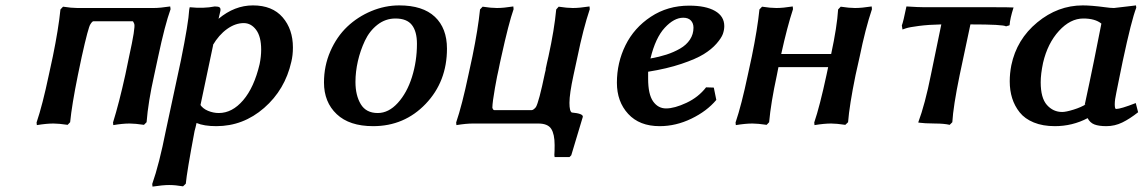

<svg xmlns="http://www.w3.org/2000/svg" viewBox="-20 -460 4258 715"><path d="M268.1 -430.2H551.8Q576.2 -430.2 613.8 -436L615.2 -425.8Q594.2 -367.7 568.8 -248L554.2 -180.2Q531.7 -80.1 525.9 -4.9L516.1 4.9Q482.9 0 462.9 0Q436.5 0 401.9 5.9L400.9 -3.9Q423.3 -75.7 446.8 -182.1L460.9 -250Q484.9 -358.4 480 -371.1Q476.1 -380.9 474.1 -380.9H328.1Q323.7 -380.9 316.9 -370.1Q309.1 -360.4 284.2 -248L270 -180.2Q247.6 -69.8 241.2 -4.9L231.9 4.9Q198.7 0 179.2 0Q153.3 0 117.2 5.9L116.2 -3.9Q138.2 -68.4 162.1 -182.1L176.8 -250Q197.8 -352.5 205.1 -424.8L214.8 -435.1Q246.6 -430.2 268.1 -430.2Z M773.9 -293 726.6 -68.8 724.6 -71.8Q734.4 -55.7 754.4 -47.4Q774.4 -39.1 794.9 -39.1Q844.7 -39.1 885.5 -86.7Q926.3 -134.3 946.8 -221.2Q952.6 -249.5 952.6 -274.9Q952.6 -323.7 933.8 -348.9Q915 -374 887.7 -374Q856.4 -374 825.7 -352.1Q794.9 -330.1 772 -291ZM921.9 -439.9Q994.1 -439.9 1032.5 -395.5Q1070.8 -351.1 1070.8 -283.2Q1070.8 -253.9 1064.9 -230Q1041.5 -126 963.6 -58.1Q885.7 9.8 785.6 9.8Q739.7 9.8 711.9 -2Q710.9 3.4 708.3 13.9Q705.6 24.4 704.6 27.8Q675.8 180.7 671.9 224.1L661.6 233.9Q633.3 229 609.9 229Q586.9 229 547.9 234.9L546.9 225.1Q572.8 151.9 597.7 25.9L653.8 -235.8Q682.1 -375.5 684.6 -423.8Q684.6 -424.3 685.5 -428.5Q686.5 -432.6 686.5 -433.1Q738.8 -427.7 779.8 -436Q793.5 -436 797.9 -432.4Q802.2 -428.7 800.8 -419.9Q799.8 -415 797.4 -405Q794.9 -395 793.9 -390.1Q853.5 -439.9 921.9 -439.9Z M1466.8 -439.9Q1554.2 -439.9 1599.4 -397.5Q1644.5 -355 1644.5 -278.8Q1644.5 -156.2 1565.2 -73.2Q1485.8 9.8 1369.6 9.8Q1281.2 9.8 1233.9 -34.9Q1186.5 -79.6 1186.5 -152.8Q1186.5 -214.8 1210.2 -269Q1233.9 -323.2 1272.9 -360.4Q1312 -397.5 1362.8 -418.7Q1413.6 -439.9 1466.8 -439.9ZM1452.6 -391.1Q1415.5 -391.1 1385.7 -367.9Q1356 -344.7 1338.9 -308.3Q1321.8 -272 1312.7 -232.2Q1303.7 -192.4 1303.7 -154.8Q1303.7 -105 1323.5 -72Q1343.3 -39.1 1386.7 -39.1Q1427.2 -39.1 1461.4 -76.7Q1495.6 -114.3 1514.2 -173.3Q1532.7 -232.4 1532.7 -296.9Q1532.7 -342.8 1513.9 -366.9Q1495.1 -391.1 1452.6 -391.1Z M1724.6 -182.1 1739.3 -250Q1760.3 -352.5 1767.6 -424.8L1777.3 -435.1Q1809.1 -430.2 1830.6 -430.2Q1855.5 -430.2 1891.6 -436L1892.6 -425.8Q1874.5 -374.5 1846.7 -248Q1845.2 -241.7 1841.6 -224.9Q1837.9 -208 1836.4 -199.2Q1832.5 -184.6 1823.2 -132.6Q1814 -80.6 1813.5 -59.1Q1815.9 -49.8 1821.3 -49.8H1959.5Q1966.3 -49.8 1975.6 -61Q1986.8 -79.6 2009.3 -188Q2012.7 -201.2 2012.7 -202.1L2011.7 -201.2Q2013.2 -210 2017.1 -226.6Q2021 -243.2 2022.5 -250Q2044.4 -350.1 2051.3 -424.8L2060.5 -435.1Q2092.3 -430.2 2113.3 -430.2Q2137.7 -430.2 2175.3 -436L2176.3 -425.8Q2151.9 -353 2130.4 -248L2115.7 -180.2Q2100.6 -110.4 2100.6 -77.1Q2100.6 -45.4 2109.4 -41Q2152.3 -37.1 2150.4 -24.9L2107.4 118.2L2100.6 125H2045.4L2044.4 117.2Q2045.4 105 2045.4 80.1Q2045.4 39.6 2032.7 19.8Q2020 0 1984.4 0H1741.7Q1715.8 0 1679.7 5.9L1678.7 -3.9Q1700.7 -68.4 1724.6 -182.1Z M2677.2 -362.8Q2677.2 -348.6 2671.9 -333.5Q2666.5 -318.4 2648.2 -297.4Q2629.9 -276.4 2600.6 -258.3Q2571.3 -240.2 2517.6 -222.2Q2463.9 -204.1 2393.6 -192.9V-167Q2393.6 -108.9 2412.1 -82.5Q2430.7 -56.2 2460.4 -56.2Q2491.7 -56.2 2536.4 -77.1Q2581.1 -98.1 2609.4 -134.8L2638.2 -133.8L2647.5 -87.9Q2612.3 -45.9 2554.7 -18.1Q2497.1 9.8 2436.5 9.8Q2361.3 9.8 2319.3 -35.9Q2277.3 -81.5 2277.3 -151.9Q2277.3 -226.6 2309.3 -291.5Q2341.3 -356.4 2403.8 -397.7Q2466.3 -439 2546.4 -439Q2608.4 -439 2642.8 -419.2Q2677.2 -399.4 2677.2 -362.8ZM2562.5 -356.9Q2562.5 -373.5 2552.7 -383.8Q2543 -394 2524.4 -394Q2490.2 -394 2455.6 -356.7Q2420.9 -319.3 2402.3 -242.2Q2435.1 -248 2462.2 -256.8Q2489.3 -265.6 2512.7 -279.1Q2536.1 -292.5 2549.3 -312.5Q2562.5 -332.5 2562.5 -356.9Z M3058.1 -182.1 3064 -210H2878.9Q2878.4 -207.5 2876.2 -196.5Q2874 -185.5 2873 -180.2Q2850.6 -76.7 2844.2 -4.9L2835 4.9Q2801.8 0 2782.2 0Q2756.3 0 2720.2 5.9L2719.2 -3.9Q2741.2 -68.4 2765.1 -182.1L2779.8 -250Q2800.8 -352.5 2808.1 -424.8L2817.9 -435.1Q2849.6 -430.2 2871.1 -430.2Q2896 -430.2 2932.1 -436L2933.1 -425.8Q2911.6 -360.4 2889.2 -258.8H3075.2Q3097.2 -360.8 3101.1 -424.8L3110.8 -435.1Q3142.6 -430.2 3164.1 -430.2Q3189 -430.2 3226.1 -436L3227.1 -425.8Q3202.6 -353 3181.2 -248L3166 -180.2Q3143.1 -67.9 3138.2 -4.9L3127.9 4.9Q3094.7 0 3075.2 0Q3049.3 0 3013.2 5.9L3012.2 -3.9Q3032.7 -64 3058.1 -182.1Z M3446.8 -182.1Q3474.6 -318.8 3485.4 -369.1Q3438.5 -368.2 3402.3 -363.5Q3366.2 -358.9 3353.5 -354.5L3340.8 -350.1L3338.4 -365.2Q3343.8 -378.4 3355.5 -436Q3400.9 -433.1 3422.4 -433.1H3682.6Q3737.3 -433.1 3754.4 -432.1Q3741.2 -390.6 3739.7 -366.2Q3739.3 -365.7 3736.1 -364.7Q3732.9 -363.8 3729.7 -363Q3726.6 -362.3 3726.6 -361.8Q3716.8 -369.1 3593.8 -369.1Q3561 -211.9 3553.7 -180.2Q3529.8 -64 3526.4 -4.9L3516.6 4.9Q3495.6 0 3462.4 0Q3442.4 0 3426.8 -1Q3411.1 -2 3405.3 -2.9L3399.4 -3.9Q3424.8 -71.8 3446.8 -182.1Z M4012.2 -439.9Q4043.9 -439.9 4095.2 -433.1Q4115.2 -430.2 4128.4 -430.2Q4132.3 -430.2 4170.4 -435.1Q4171.9 -435.1 4189.2 -437.3Q4206.5 -439.5 4210.4 -439.9L4211.4 -431.2Q4193.8 -386.2 4161.1 -232.9Q4156.7 -210.4 4148.4 -170.7Q4140.1 -130.9 4137.2 -115.2Q4131.3 -88.4 4131.3 -71.8Q4131.3 -54.2 4136.2 -54.2Q4153.3 -54.2 4209.5 -76.2L4218.3 -42Q4187.5 -17.6 4159.4 -3.9Q4131.3 9.8 4100.1 9.8Q4071.8 9.8 4055.4 3.4Q4039.1 -2.9 4030.3 -20Q3973.6 9.8 3908.2 9.8Q3863.3 9.8 3829.8 -3.9Q3796.4 -17.6 3777.3 -41.5Q3758.3 -65.4 3749.3 -94.2Q3740.2 -123 3740.2 -157.2Q3740.2 -186.5 3746.1 -216.8Q3766.1 -313.5 3842.8 -376.7Q3919.4 -439.9 4012.2 -439.9ZM4014.2 -391.1Q3965.8 -391.1 3923.6 -345Q3881.3 -298.8 3864.3 -226.1Q3855.5 -184.1 3855.5 -153.8Q3855.5 -95.2 3878.7 -69.1Q3901.9 -43 3935.5 -43Q3949.7 -43 3978 -51.8Q4006.3 -60.5 4026.4 -73.2L4019.5 -69.8Q4025.4 -97.2 4037.1 -152.3Q4048.8 -207.5 4054.2 -234.9L4081.5 -372.1Q4058.1 -391.1 4014.2 -391.1Z"/></svg>

Font: Linear Smooth
Style: Bold Italic
Weight: 700
Designer: Philipp H. Poll, Flanker
Foundry: Philipp H. Poll, reworked by Flanker
Version: Version 1.061 | FøM Fix